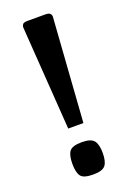

<svg xmlns="http://www.w3.org/2000/svg" viewBox="-129 -694 509 749"><g transform="rotate(-20 125.0 -319.5)"><path d="M93 -196 63 -627Q63 -634 67.5 -639.5Q72 -645 87 -645H161Q176 -645 181 -639.5Q186 -634 186 -627L156 -196ZM61 -61Q61 -96 72.5 -112Q84 -128 124 -128Q162 -128 174.5 -112Q187 -96 187 -61Q187 -25 174.5 -9.5Q162 6 124 6Q84 6 72.5 -9.5Q61 -25 61 -61Z"/></g></svg>

Font: Changa ExtraLight
Style: Regular
Weight: 400
Version: Version 3.002; ttfautohint (v1.8.2)